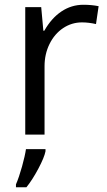

<svg xmlns="http://www.w3.org/2000/svg" viewBox="-20 -565 448 806"><path d="M166 -436H162L153 -535H86V0H167V-287Q167 -338 188 -380.5Q209 -423 245 -447Q281 -471 324 -471Q352 -471 383 -464L394 -539Q365 -545 330 -545Q280 -545 238 -517Q196 -489 166 -436ZM91 221Q116 190 141 143Q166 96 171 70V61H89Q85 89 72.5 134Q60 179 47 209V221Z"/></svg>

Font: OpenSansMMV
Style: Regular
Weight: 400
Designer: Steve Matteson
Foundry: Ascender Corporation
Version: Version 4.000